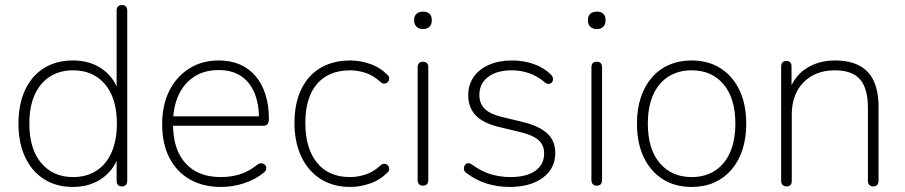

<svg xmlns="http://www.w3.org/2000/svg" viewBox="-20 -731 3576 759"><path d="M268 8Q203 8 154.5 -22.5Q106 -53 79.5 -109.5Q53 -166 53 -242Q53 -319 79 -375Q105 -431 153.5 -461.5Q202 -492 268 -492Q338 -492 387 -456Q436 -420 452 -358H441V-689Q441 -700 446.5 -705.5Q452 -711 462 -711Q472 -711 477.5 -705.5Q483 -700 483 -689V-16Q483 -6 477.5 0Q472 6 462 6Q452 6 446.5 0Q441 -6 441 -16V-126H452Q436 -65 387 -28.5Q338 8 268 8ZM269 -31Q322 -31 361 -56Q400 -81 421 -128.5Q442 -176 442 -242Q442 -342 395.5 -397.5Q349 -453 269 -453Q216 -453 177 -428Q138 -403 117 -356Q96 -309 96 -242Q96 -142 143 -86.5Q190 -31 269 -31Z M854 8Q782 8 730 -22Q678 -52 649.5 -107.5Q621 -163 621 -240Q621 -316 649.5 -372.5Q678 -429 728.5 -460.5Q779 -492 845 -492Q892 -492 928.5 -476Q965 -460 990.5 -430Q1016 -400 1029.5 -357Q1043 -314 1043 -260Q1043 -247 1037.5 -240.5Q1032 -234 1021 -234H648V-271H1021L1004 -259Q1004 -320 986 -363.5Q968 -407 932.5 -430.5Q897 -454 844 -454Q786 -454 745.5 -426.5Q705 -399 684.5 -352Q664 -305 664 -245V-240Q664 -140 713.5 -85.5Q763 -31 852 -31Q892 -31 927 -41.5Q962 -52 996 -79Q1003 -85 1010.5 -85.5Q1018 -86 1023.5 -82.5Q1029 -79 1031.5 -73.5Q1034 -68 1032 -61Q1030 -54 1022 -48Q991 -22 946 -7Q901 8 854 8Z M1365 8Q1296 8 1246.5 -24Q1197 -56 1170.5 -113Q1144 -170 1144 -246Q1144 -303 1159 -348.5Q1174 -394 1202.5 -426Q1231 -458 1272 -475Q1313 -492 1365 -492Q1403 -492 1442.5 -478.5Q1482 -465 1513 -434Q1518 -429 1518.5 -423Q1519 -417 1516.5 -411.5Q1514 -406 1509 -403Q1504 -400 1497 -400.5Q1490 -401 1483 -408Q1454 -434 1423.5 -443.5Q1393 -453 1364 -453Q1321 -453 1288 -439Q1255 -425 1232.5 -398.5Q1210 -372 1198.5 -333.5Q1187 -295 1187 -245Q1187 -145 1233 -88Q1279 -31 1364 -31Q1393 -31 1423.5 -40.5Q1454 -50 1483 -76Q1490 -83 1497 -83.5Q1504 -84 1509 -81Q1514 -78 1516.5 -72.5Q1519 -67 1518.5 -61Q1518 -55 1513 -50Q1482 -19 1442.5 -5.5Q1403 8 1365 8Z M1652 3Q1642 3 1636.5 -3Q1631 -9 1631 -19V-465Q1631 -476 1636.5 -481.5Q1642 -487 1652 -487Q1662 -487 1667.5 -481.5Q1673 -476 1673 -465V-19Q1673 -9 1668 -3Q1663 3 1652 3ZM1652 -616Q1636 -616 1626.5 -625.5Q1617 -635 1617 -651Q1617 -668 1626.5 -676.5Q1636 -685 1652 -685Q1669 -685 1678 -676.5Q1687 -668 1687 -651Q1687 -635 1678 -625.5Q1669 -616 1652 -616Z M1994 8Q1948 8 1905 -5Q1862 -18 1821 -49Q1816 -53 1814.5 -59Q1813 -65 1814.5 -71Q1816 -77 1820.5 -81.5Q1825 -86 1831.5 -86Q1838 -86 1845 -81Q1883 -53 1921 -42Q1959 -31 1997 -31Q2062 -31 2096.5 -56Q2131 -81 2131 -124Q2131 -158 2108.5 -177.5Q2086 -197 2036 -209L1953 -229Q1890 -244 1860.5 -275Q1831 -306 1831 -355Q1831 -396 1852.5 -427Q1874 -458 1913.5 -475Q1953 -492 2005 -492Q2049 -492 2089.5 -478Q2130 -464 2158 -436Q2164 -430 2165.5 -423.5Q2167 -417 2165 -411Q2163 -405 2158 -402Q2153 -399 2146.5 -399.5Q2140 -400 2133 -406Q2105 -430 2072 -441.5Q2039 -453 2004 -453Q1943 -453 1909 -426.5Q1875 -400 1875 -356Q1875 -322 1896 -301Q1917 -280 1963 -269L2046 -249Q2111 -233 2143 -204Q2175 -175 2175 -126Q2175 -65 2126 -28.5Q2077 8 1994 8Z M2339 3Q2329 3 2323.5 -3Q2318 -9 2318 -19V-465Q2318 -476 2323.5 -481.5Q2329 -487 2339 -487Q2349 -487 2354.5 -481.5Q2360 -476 2360 -465V-19Q2360 -9 2355 -3Q2350 3 2339 3ZM2339 -616Q2323 -616 2313.5 -625.5Q2304 -635 2304 -651Q2304 -668 2313.5 -676.5Q2323 -685 2339 -685Q2356 -685 2365 -676.5Q2374 -668 2374 -651Q2374 -635 2365 -625.5Q2356 -616 2339 -616Z M2714 8Q2648 8 2599.5 -23Q2551 -54 2524.5 -110Q2498 -166 2498 -242Q2498 -299 2513 -345Q2528 -391 2556.5 -424Q2585 -457 2625 -474.5Q2665 -492 2714 -492Q2780 -492 2828.5 -461Q2877 -430 2903.5 -374Q2930 -318 2930 -242Q2930 -185 2915 -139Q2900 -93 2871.5 -60Q2843 -27 2803.5 -9.5Q2764 8 2714 8ZM2714 -31Q2767 -31 2806 -56Q2845 -81 2866 -128.5Q2887 -176 2887 -242Q2887 -342 2840.5 -397.5Q2794 -453 2714 -453Q2661 -453 2622 -428Q2583 -403 2562 -356Q2541 -309 2541 -242Q2541 -142 2588 -86.5Q2635 -31 2714 -31Z M3089 6Q3079 6 3073.5 0Q3068 -6 3068 -16V-468Q3068 -479 3073.5 -484.5Q3079 -490 3089 -490Q3099 -490 3104 -484.5Q3109 -479 3109 -468V-366H3098Q3118 -429 3167 -460.5Q3216 -492 3280 -492Q3338 -492 3376.5 -472Q3415 -452 3434 -411Q3453 -370 3453 -308V-16Q3453 -6 3447.5 0Q3442 6 3432 6Q3422 6 3416.5 0Q3411 -6 3411 -16V-304Q3411 -381 3380 -417Q3349 -453 3280 -453Q3203 -453 3156.5 -405.5Q3110 -358 3110 -278V-16Q3110 6 3089 6Z"/></svg>

Font: Nunito ExtraLight
Style: Regular
Weight: 200
Designer: Vernon Adams
Foundry: Vernon Adams
Version: Version 3.602;April 4, 2023;FontCreator 14.0.0.2856 64-bit